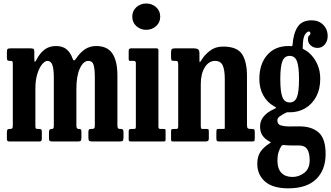

<svg xmlns="http://www.w3.org/2000/svg" viewBox="-20 -790 1850 1072"><path d="M18.5 -16V-55.5Q18.5 -70 32.5 -70H35.5Q45.5 -70 48.5 -73.5Q51.5 -77 51.5 -89.5V-432Q51.5 -444.5 49.2 -447.2Q47 -450 38.5 -450H35.5Q26 -450 22.2 -453Q18.5 -456 18.5 -468.5V-498Q18.5 -512 22 -516Q25.5 -520 39 -520H150Q161.5 -520 166.5 -517.2Q171.5 -514.5 171.5 -502.5V-472Q171.5 -443.5 175 -444.8Q178.5 -446 186.5 -461.5Q203 -493 228.8 -513Q254.5 -533 293 -533Q329.5 -533 351.5 -514.8Q373.5 -496.5 385 -464Q389.5 -451 394.2 -452.8Q399 -454.5 405.5 -464Q427 -496.5 454.2 -514.8Q481.5 -533 517 -533Q579.5 -533 607.5 -491.2Q635.5 -449.5 635.5 -369V-91Q635.5 -77.5 638.8 -73.8Q642 -70 652 -70H656.5Q669.5 -70 669.5 -54V-24Q669.5 -8.5 665.5 -4.2Q661.5 0 646.5 0H499Q484 0 478.8 -3.2Q473.5 -6.5 473.5 -22V-49.5Q473.5 -61.5 476 -65.8Q478.5 -70 488.5 -70H491Q502 -70 505.8 -73.2Q509.5 -76.5 509.5 -89.5V-356.5Q509.5 -404 502.8 -427Q496 -450 473.5 -450Q445.5 -450 426 -408.2Q406.5 -366.5 406.5 -295V-89.5Q406.5 -77.5 410 -73.8Q413.5 -70 418.5 -70H422.5Q426.5 -70 430.5 -67.8Q434.5 -65.5 434.5 -54V-21Q434.5 -8 430.8 -4Q427 0 413 0H273Q261.5 0 257.5 -3.2Q253.5 -6.5 253.5 -18.5V-49Q253.5 -62 257.2 -66Q261 -70 268 -70H269.5Q276 -70 278.2 -73.8Q280.5 -77.5 280.5 -90V-356.5Q280.5 -404 272.5 -427Q264.5 -450 244.5 -450Q231 -450 215.2 -431.2Q199.5 -412.5 188.5 -377.8Q177.5 -343 177.5 -295V-91.5Q177.5 -76.5 179.5 -73.2Q181.5 -70 194.5 -70H198Q207.5 -70 210.5 -67Q213.5 -64 213.5 -53V-18.5Q213.5 -10 211.2 -5Q209 0 199.5 0H35.5Q26 0 22.2 -2.8Q18.5 -5.5 18.5 -16Z M718.5 -697Q718.5 -729.5 741.5 -750Q764.5 -770.5 796.5 -770.5Q828.5 -770.5 851.5 -750Q874.5 -729.5 874.5 -697Q874.5 -664.5 851.5 -644Q828.5 -623.5 796.5 -623.5Q764.5 -623.5 741.5 -644Q718.5 -664.5 718.5 -697ZM727.5 -450H710Q702.5 -450 700.5 -452Q698.5 -454 698.5 -461.5V-506.5Q698.5 -520 711.5 -520H854Q864.5 -520 864.5 -509.5V-82Q864.5 -70 875 -70H892Q899.5 -70 902 -68.5Q904.5 -67 904.5 -59.5V-13Q904.5 -5 902.5 -2.5Q900.5 0 892 0H713Q704.5 0 701.5 -2Q698.5 -4 698.5 -12V-55Q698.5 -65 701.8 -67.5Q705 -70 714 -70H726.5Q734.5 -70 736.5 -72.5Q738.5 -75 738.5 -83V-437.5Q738.5 -450 727.5 -450Z M959 -450H950.5Q939.5 -450 937.2 -454.8Q935 -459.5 935 -474.5V-495.5Q935 -511 939 -515.5Q943 -520 957 -520H1063Q1077 -520 1085.2 -515Q1093.5 -510 1093.5 -492V-470Q1093.5 -446.5 1094.5 -443Q1095.5 -439.5 1105.5 -455.5Q1121 -482.5 1151.5 -506.2Q1182 -530 1225 -530Q1303.5 -530 1331.2 -488Q1359 -446 1359 -365.5V-92.5Q1359 -77.5 1363.5 -73.8Q1368 -70 1380 -70H1387Q1397 -70 1399.8 -66.2Q1402.5 -62.5 1402.5 -52V-22.5Q1402.5 -5.5 1400 -2.8Q1397.5 0 1381 0H1205.5Q1194 0 1191 -3.2Q1188 -6.5 1188 -18.5V-49Q1188 -57.5 1189 -63.8Q1190 -70 1197 -70H1228.5Q1235 -70 1235 -73.5Q1235 -77 1235 -91V-348.5Q1235 -399.5 1223.5 -424.8Q1212 -450 1180.5 -450Q1146 -450 1123.5 -414.2Q1101 -378.5 1101 -320V-88Q1101 -70 1107.5 -70H1135Q1143 -70 1144.5 -66.5Q1146 -63 1146 -50V-16.5Q1146 -6.5 1141 -3.2Q1136 0 1126.5 0H951Q938.5 0 936.8 -2.8Q935 -5.5 935 -18V-53Q935 -65 937.2 -67.5Q939.5 -70 951.5 -70H960Q968.5 -70 971.8 -71.8Q975 -73.5 975 -87V-429.5Q975 -443 971.8 -446.5Q968.5 -450 959 -450Z M1428 -348Q1428 -433 1472 -483Q1516 -533 1590 -533Q1595 -533 1597 -532.8Q1599 -532.5 1601 -532.5Q1608.5 -532 1610.5 -532.5Q1612.5 -533 1613.5 -540Q1618 -603.5 1641.8 -640Q1665.5 -676.5 1720.5 -676.5Q1759 -676.5 1784.2 -651.8Q1809.5 -627 1809.5 -588Q1809.5 -561 1793.5 -541.8Q1777.5 -522.5 1752.5 -522.5Q1730.5 -522.5 1715 -536.5Q1699.5 -550.5 1699.5 -570Q1699.5 -587.5 1706.2 -591.5Q1713 -595.5 1713 -604.5Q1713 -614 1704 -614Q1694 -614 1682.5 -596.5Q1671 -579 1670.5 -530Q1670.5 -523.5 1670 -520.5Q1669.5 -517.5 1675 -515Q1697 -505 1718.5 -482.2Q1740 -459.5 1754 -426Q1768 -392.5 1768 -349.5Q1768 -293 1745.8 -251Q1723.5 -209 1685 -186Q1646.5 -163 1597.5 -163Q1593 -163 1586.5 -163.5Q1581.5 -163.5 1571.5 -158Q1554.5 -149.5 1541.5 -140Q1528.5 -130.5 1528.5 -118.5Q1528.5 -95.5 1548.2 -89.8Q1568 -84 1591.5 -84Q1600 -84 1621 -84.2Q1642 -84.5 1651 -84.5Q1721 -84.5 1759.5 -50Q1798 -15.5 1798 69Q1798 159 1745.2 210.2Q1692.5 261.5 1589.5 261.5Q1503.5 261.5 1460 223.8Q1416.5 186 1416.5 124.5Q1416.5 83.5 1434.2 57.5Q1452 31.5 1483.5 11.5Q1493 5.5 1492.2 4.5Q1491.5 3.5 1482 -1.5Q1459.5 -13.5 1445.8 -33.2Q1432 -53 1432 -84Q1432 -116 1452.8 -140.5Q1473.5 -165 1510 -181Q1522.5 -186.5 1521.2 -189Q1520 -191.5 1510 -197Q1471.5 -218 1449.8 -258Q1428 -298 1428 -348ZM1545 -348Q1545 -277 1556.8 -247.5Q1568.5 -218 1597.5 -218Q1626 -218 1637.8 -247.5Q1649.5 -277 1649.5 -348Q1649.5 -419 1637.8 -448.5Q1626 -478 1597.5 -478Q1568.5 -478 1556.8 -448.5Q1545 -419 1545 -348ZM1709 105Q1709 64 1695.2 43Q1681.5 22 1648 22H1602.5Q1595 22 1589 21.8Q1583 21.5 1568.5 20Q1556 19 1551.5 24.5Q1541 40.5 1535 60.2Q1529 80 1529 105.5Q1529 152 1551.2 175Q1573.5 198 1612.5 198Q1649.5 198 1679.2 174.8Q1709 151.5 1709 105Z"/></svg>

Font: Besley* Condensed Semi
Style: Regular
Weight: 600
Width: 3
Designer: Owen Earl
Foundry: indestructible type*
Version: Version 3.000; ttfautohint (v1.8.3)